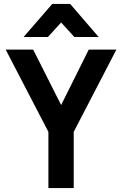

<svg xmlns="http://www.w3.org/2000/svg" viewBox="-20 -951 618 971"><path d="M244.2 -931H335L479 -763.8H356.2L289.2 -837.2L222.2 -763.8H99.2ZM224.8 0V-284L8.8 -700H147.8L289.2 -419.8L428.8 -700H568.5L352.8 -284V0Z"/></svg>

Font: Haskoy
Style: Regular
Weight: 400
Designer: Ertekin Erdin
Foundry: Ertekin Erdin
Version: Version 1.500